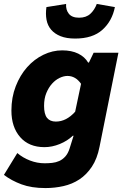

<svg xmlns="http://www.w3.org/2000/svg" viewBox="-22 -768 642 976"><path d="M209 188Q138 188 87 169Q36 150 -2 121L66 10Q94 34 130.5 48Q167 62 205 62Q224 62 243 60Q262 58 279 50.5Q296 43 310 27.5Q324 12 332 -14L352 -78H348Q321 -52 282 -36Q243 -20 204 -20Q125 -20 80.5 -71Q36 -122 36 -206Q36 -273 58 -329.5Q80 -386 116 -426.5Q152 -467 198.5 -489.5Q245 -512 294 -512Q342 -512 375.5 -495.5Q409 -479 426 -450H430L454 -500H580L484 -22Q472 39 445 79.5Q418 120 381.5 144Q345 168 300.5 178Q256 188 209 188ZM262 -150Q315 -150 360 -200L390 -342Q362 -382 321 -382Q302 -382 281 -372Q260 -362 242.5 -342.5Q225 -323 213.5 -295Q202 -267 202 -230Q202 -188 217 -169Q232 -150 262 -150ZM360 -572Q316 -572 286 -584Q256 -596 238 -617Q220 -638 214.5 -667.5Q209 -697 214 -732L314 -748Q312 -718 328 -698Q344 -678 380 -678Q416 -678 437.5 -698Q459 -718 470 -748L562 -732Q548 -661 498.5 -616.5Q449 -572 360 -572Z"/></svg>

Font: Source Code Pro Black
Style: Italic
Weight: 900
Italic angle: -11°
Monospace: yes
Designer: Paul D. Hunt, Teo Tuominen
Foundry: Adobe Systems Incorporated
Version: Version 1.050;PS 1.000;hotconv 16.6.51;makeotf.lib2.5.65220